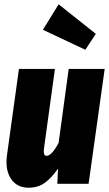

<svg xmlns="http://www.w3.org/2000/svg" viewBox="-20 -853 506 891"><path d="M252 -833 424.8 -695.8 376 -622.1 179.2 -714.8ZM112.8 18.1Q57.6 18.1 30 -24.7Q2.4 -67.4 13.2 -138.2L67.9 -533.2H234.9L184.1 -164.1Q179.7 -129.9 195.8 -129.9Q220.2 -129.9 252 -189.9L298.8 -533.2H465.8L391.1 0H246.1L249 -70.8Q220.7 -28.8 189 -5.4Q157.2 18.1 112.8 18.1Z"/></svg>

Font: Fira Sans Compressed ExtraBold
Style: Italic
Weight: 800
Width: 3
Italic angle: -8°
Designer: Carrois Corporate & Edenspiekermann AG
Foundry: Carrois Corporate GbR & Edenspiekermann AG
Version: Version 4.203;PS 004.203;hotconv 1.0.88;makeotf.lib2.5.64775